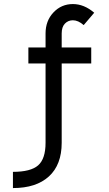

<svg xmlns="http://www.w3.org/2000/svg" viewBox="-20 -728 549 971"><path d="M45.4 223.1V141.1Q135.3 141.1 172.9 108.2Q210.4 75.2 210.4 -5.9V-407.2H123.5V-487.8H210.4V-558.6Q210.4 -623 250.5 -665.3Q290.5 -707.5 348.6 -707.5Q405.3 -707.5 456.5 -663.6L403.3 -601.1Q375.5 -625.5 348.6 -625.5Q324.7 -625.5 308.3 -608.6Q292 -591.8 292 -558.6V-487.8H441.4V-407.2H292V-5.9Q292 105 227.5 164.1Q163.1 223.1 45.4 223.1Z"/></svg>

Font: HK Grotesk Medium
Style: Regular
Weight: 500
Designer: Alfredo Marco Pradil and Stefan Peev
Foundry: Hanken Design Co.
Version: Version 1.045;PS 001.045;hotconv 1.0.88;makeotf.lib2.5.64775